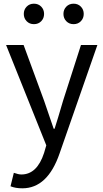

<svg xmlns="http://www.w3.org/2000/svg" viewBox="-20 -787 561 1041"><path d="M101 234Q64 234 37 223L55 150Q80 159 96 159Q181 159 219 42L231 1L13 -543H108L219 -241Q257 -128 271 -89H276Q292 -138 322 -241L419 -543H508L303 45Q238 234 101 234ZM203.5 -672Q188 -656 164 -656Q140 -656 124.5 -672Q109 -688 109 -711.5Q109 -735 124.5 -751Q140 -767 164 -767Q188 -767 203.5 -751Q219 -735 219 -711.5Q219 -688 203.5 -672ZM418.5 -672Q403 -656 379 -656Q355 -656 339.5 -672Q324 -688 324 -711.5Q324 -735 339.5 -751Q355 -767 379 -767Q403 -767 418.5 -751Q434 -735 434 -711.5Q434 -688 418.5 -672Z"/></svg>

Font: Swei Fan Sans CJK TC
Style: Regular
Weight: 400
Version: Version 2.130